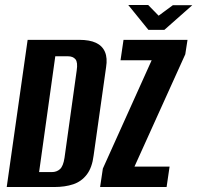

<svg xmlns="http://www.w3.org/2000/svg" viewBox="-20 -751 792 771"><path d="M7 0 91 -591H298Q340 -591 365.5 -579Q391 -567 401.5 -542.5Q412 -518 406 -481L356 -127Q350 -78 328.5 -50Q307 -22 274 -11Q241 0 198 0ZM137 -60H188Q208 -60 221 -72Q234 -84 239 -117L288 -468Q293 -501 283 -513Q273 -525 253 -525H202ZM382 0 393 -74 589 -509H464L476 -591H733L724 -533L520 -82H661L649 0ZM576 -631 495 -731H575L617 -688L674 -730H752L640 -631Z"/></svg>

Font: Alumni Sans Thin
Style: Bold Italic
Weight: 700
Italic angle: -8°
Version: Version 1.016